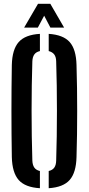

<svg xmlns="http://www.w3.org/2000/svg" viewBox="-20 -987 468 1015"><path d="M191 8Q113.5 3.5 79 -35.2Q44.5 -74 42.5 -157Q41.5 -217 41 -278Q40.5 -339 40.5 -400.2Q40.5 -461.5 41 -522.2Q41.5 -583 42.5 -643.5Q44.5 -726 79 -764.8Q113.5 -803.5 191 -808V-717Q171 -712.5 161.5 -699.2Q152 -686 151 -662.5Q149 -601.5 148 -535.5Q147 -469.5 147 -401.5Q147 -333.5 148 -266.8Q149 -200 151 -138Q152 -114.5 161.5 -101Q171 -87.5 191 -83ZM237.5 8V-83Q257.5 -87.5 267 -101Q276.5 -114.5 277 -138Q279 -200 280 -266.8Q281 -333.5 281 -401.5Q281 -469.5 280 -535.5Q279 -601.5 277 -662.5Q276.5 -686 266.8 -699Q257 -712 237.5 -717V-808Q314.5 -803 348.5 -764.5Q382.5 -726 384.5 -643.5Q386.5 -582.5 387.2 -521.5Q388 -460.5 388 -399.5Q388 -338.5 387.2 -277.8Q386.5 -217 384.5 -157Q382.5 -74.5 348.5 -35.8Q314.5 3 237.5 8ZM107.5 -841 181 -967H246L319 -841H246.5L213.5 -904L180 -841Z"/></svg>

Font: Big Shoulders Stencil Display Thin
Style: Bold
Weight: 700
Version: Version 2.001